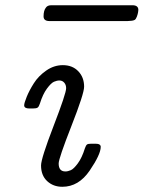

<svg xmlns="http://www.w3.org/2000/svg" viewBox="-20 -715 553 740"><path d="M73.2 -309.1Q73.2 -317.9 83 -342Q92.8 -366.2 110.4 -394Q127.9 -421.9 158 -442.9Q188 -463.9 222.2 -463.9Q259.3 -463.9 281.7 -440.4Q304.2 -417 304.2 -380.9Q304.2 -354 255.1 -229Q206.1 -104 206.1 -85Q206.1 -54.2 231.9 -54.2Q241.7 -54.2 252.9 -59.1Q264.2 -64 280 -85.4Q295.9 -106.9 307.1 -143.1Q311 -154.3 314.9 -157.7Q318.8 -161.1 331.1 -161.1H348.1Q368.2 -161.1 368.2 -148.9Q368.2 -120.1 325.7 -57.6Q283.2 4.9 220.2 4.9Q185.1 4.9 161.6 -17.1Q138.2 -39.1 138.2 -77.1Q138.2 -104 186.5 -229.5Q234.9 -355 234.9 -375Q234.9 -388.2 227.5 -396.5Q220.2 -404.8 209 -404.8Q199.2 -404.8 188 -399.9Q176.8 -395 160.9 -373.5Q145 -352.1 133.8 -315.9Q129.9 -303.7 125 -300.3Q120.1 -296.9 106.9 -296.9H92.8Q73.2 -296.9 73.2 -309.1ZM147.9 -651.9Q147.9 -674.8 157.2 -686Q163.1 -694.8 178.2 -694.8H490.2Q513.2 -694.8 513.2 -676.8Q513.2 -674.8 512.2 -668Q511.2 -661.1 507.6 -651.1Q503.9 -641.1 499 -638.2Q492.2 -634.3 471.2 -633.8H170.9Q147.9 -633.8 147.9 -651.9Z"/></svg>

Font: CMU Concrete
Style: Italic
Weight: 500
Italic angle: -14.04°
Version: Version 0.7.0